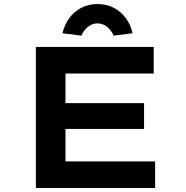

<svg xmlns="http://www.w3.org/2000/svg" viewBox="-20 -933 922 953"><path d="M158 0V-700H743V-568H305V-132H750V0ZM236 -293V-421H695V-293ZM384 -756 290 -768Q300 -810 324 -843Q348 -876 384 -894.5Q420 -913 464 -913Q509 -913 544.5 -894.5Q580 -876 604.5 -843Q629 -810 638 -768L544 -756Q534 -781 512.5 -799Q491 -817 464 -817Q437 -817 415.5 -799Q394 -781 384 -756Z"/></svg>

Font: Lexend Tera SemiBold
Style: Regular
Weight: 600
Version: Version 1.007